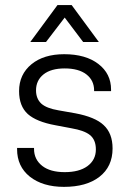

<svg xmlns="http://www.w3.org/2000/svg" viewBox="-20 -726 502 752"><path d="M96.7 -34.2Q46.9 -74.2 46.9 -141.6V-146.5H113.3V-142.6Q113.3 -101.6 145.5 -76.2Q176.8 -51.8 233.4 -51.8Q290 -51.8 322.3 -75.2Q355.5 -99.6 355.5 -140.6Q355.5 -178.7 332 -197.3Q310.5 -214.8 259.8 -223.6L197.3 -235.4Q123 -249 88.9 -279.3Q54.7 -310.5 54.7 -369.1Q54.7 -434.6 103.5 -474.6Q151.4 -513.7 231.4 -513.7Q315.4 -513.7 365.2 -475.6Q415 -437.5 415 -375V-369.1H348.6V-372.1Q348.6 -411.1 318.4 -434.6Q288.1 -458 233.4 -458Q179.7 -458 150.4 -434.6Q121.1 -411.1 121.1 -372.1Q121.1 -339.8 141.6 -320.3Q162.1 -301.8 209 -293.9L275.4 -282.2Q352.5 -267.6 385.7 -236.3Q420.9 -204.1 420.9 -144.5Q420.9 -73.2 369.1 -33.2Q318.4 5.9 230.5 5.9Q147.5 5.9 96.7 -34.2ZM205.1 -706.1H260.7L367.2 -561.5H305.7L233.4 -657.2L160.2 -561.5H98.6Z"/></svg>

Font: Dinish
Style: Regular
Weight: 400
Designer: Bert Driehuis
Foundry: Playbeing
Version: Version 3.006; git-39231f3c-release